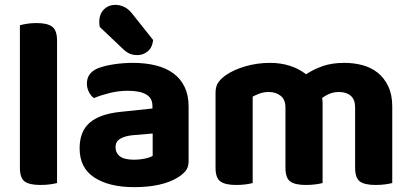

<svg xmlns="http://www.w3.org/2000/svg" viewBox="-20 -755 1693 791"><path d="M146 7Q101 7 81.5 -7.5Q62 -22 62 -64V-651Q72 -654 90.5 -657Q109 -660 131 -660Q175 -660 195 -645Q215 -630 215 -588V-1Q204 2 186 4.5Q168 7 146 7Z M533 -97Q555 -97 576.5 -101.5Q598 -106 609 -113V-205L527 -198Q495 -195 475.5 -183.5Q456 -172 456 -149Q456 -125 474 -111Q492 -97 533 -97ZM527 -496Q579 -496 621.5 -485.5Q664 -475 694 -453Q724 -431 740.5 -397Q757 -363 757 -317V-91Q757 -65 743.5 -49.5Q730 -34 711 -23Q680 -4 635 6Q590 16 533 16Q430 16 369 -23.5Q308 -63 308 -144Q308 -213 349 -249Q390 -285 475 -294L608 -308V-319Q608 -351 582 -366Q556 -381 507 -381Q469 -381 432.5 -372Q396 -363 367 -351Q355 -359 346.5 -375.5Q338 -392 338 -411Q338 -455 384 -474Q413 -485 451.5 -490.5Q490 -496 527 -496ZM391 -644Q390 -648 389.5 -654.5Q389 -661 389 -665Q389 -697 408 -716Q427 -735 455 -735Q473 -735 490.5 -727Q508 -719 522 -702L611 -590Q607 -558 588 -543Q569 -528 547 -528Q528 -528 515 -533.5Q502 -539 488 -552Z M1596 -1Q1585 2 1567 4.5Q1549 7 1527 7Q1482 7 1462.5 -7.5Q1443 -22 1443 -64V-312Q1443 -345 1425 -360.5Q1407 -376 1376 -376Q1356 -376 1338.5 -369Q1321 -362 1307 -351Q1308 -346 1308.5 -341Q1309 -336 1309 -331V-1Q1298 2 1280 4.5Q1262 7 1240 7Q1195 7 1175.5 -7.5Q1156 -22 1156 -64V-312Q1156 -345 1136 -360.5Q1116 -376 1087 -376Q1066 -376 1049 -369.5Q1032 -363 1021 -357V-1Q1011 2 993 4.5Q975 7 953 7Q908 7 888 -7.5Q868 -22 868 -64V-373Q868 -399 879 -415Q890 -431 910 -445Q943 -468 991.5 -482Q1040 -496 1093 -496Q1135 -496 1172.5 -484.5Q1210 -473 1241 -449Q1271 -469 1309 -482.5Q1347 -496 1399 -496Q1438 -496 1473.5 -486.5Q1509 -477 1536 -455.5Q1563 -434 1579.5 -399.5Q1596 -365 1596 -316Z"/></svg>

Font: Baloo Da 2
Style: Bold
Weight: 700
Designer: Noopur Datye, Sulekha Rajkumar and Ek Type
Foundry: Ek Type
Version: Version 1.640;hotconv 1.0.111;makeotfexe 2.5.65597; ttfautoh